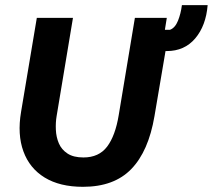

<svg xmlns="http://www.w3.org/2000/svg" viewBox="-20 -720 833 752"><path d="M305 11.7Q214.2 11.7 155 -24.6Q95.8 -60.8 71.7 -127.1Q47.5 -193.3 62.5 -281.7L124.2 -650H265.8L201.7 -265Q197.5 -240 198.8 -211.7Q200 -183.3 210.4 -158.8Q220.8 -134.2 244.2 -118.8Q267.5 -103.3 306.7 -103.3Q367.5 -103.3 399.6 -145.8Q431.7 -188.3 445 -269.2L508.3 -650H633.3L625.8 -603.3H645.8Q665.8 -610.8 677.1 -638.8Q688.3 -666.7 692.5 -700H793.3Q786.7 -619.2 744.6 -569.6Q702.5 -520 633.3 -520H628.3L585 -265Q561.7 -127.5 494.2 -57.9Q426.7 11.7 305 11.7Z"/></svg>

Font: Familjen Grotesk GF
Style: Bold Italic
Weight: 700
Designer: Anders Wikstroem, Jonas Baeckman, Matilda Gysing, Kristian Moeller
Foundry: Familjen STHML AB
Version: Version 2.000; Beta; Release 4; Build 6